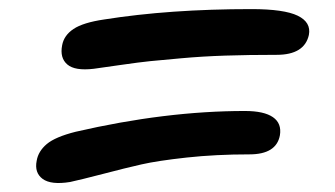

<svg xmlns="http://www.w3.org/2000/svg" viewBox="-20 -543 740 424"><path d="M187 -391.1Q145.5 -386.2 128.7 -400.6Q111.8 -415 117.2 -442.9Q121.1 -464.8 142.3 -479Q163.6 -493.2 210 -500Q354.5 -522.9 535.2 -522.9Q607.4 -522.9 637.5 -508.3Q667.5 -493.7 662.1 -465.8Q652.3 -421.9 590.8 -421.9Q528.3 -421.9 477.1 -420.2Q425.8 -418.5 380.1 -414.3Q334.5 -410.2 312 -408Q289.6 -405.8 243.9 -399.2Q198.2 -392.6 187 -391.1ZM134.8 -141.1Q92.8 -134.3 74.2 -147.9Q55.7 -161.6 61 -188Q64.5 -209 83.3 -224.9Q102.1 -240.7 147 -252Q345.7 -297.9 521 -297.9Q563 -297.9 582.8 -284.2Q602.5 -270.5 598.1 -244.1Q590.3 -202.1 530.8 -202.1Q457 -202.1 392.3 -195.1Q327.6 -188 292.2 -179.9Q256.8 -171.9 207.3 -158.9Q157.7 -146 134.8 -141.1Z"/></svg>

Font: Shantell Sans Normal
Style: Italic
Weight: 500
Italic angle: -11.31°
Designer: Stephen Nixon, Anya Danilova, Shantell Martin
Foundry: Arrow Type
Version: Version 1.006;[559af2be0]